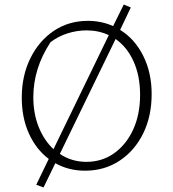

<svg xmlns="http://www.w3.org/2000/svg" viewBox="-20 -745 763 847"><path d="M355 8Q283 8 224 -25L172 82L140 70L195 -44Q140 -85 108 -155Q76 -225 76 -314Q76 -411 114 -488Q152 -565 217.5 -609Q283 -653 368 -653Q427 -653 479 -630L526 -725L557 -712L510 -613Q574 -574 611.5 -499.5Q649 -425 649 -330Q649 -232 611.5 -156Q574 -80 507.5 -36Q441 8 355 8ZM127 -316Q127 -243 151 -184Q175 -125 216 -87L460 -590Q415 -611 362 -611Q320 -611 278.5 -598Q237 -585 203 -559Q127 -444 127 -316ZM361 -31Q430 -31 483.5 -69Q537 -107 567.5 -173.5Q598 -240 598 -327Q598 -410 569.5 -473.5Q541 -537 490 -573L244 -66Q296 -31 361 -31Z"/></svg>

Font: Piazzolla SC ExtraLight
Style: Regular
Weight: 200
Designer: Juan Pablo del Peral
Foundry: Huerta Tipografica
Version: Version 1.330